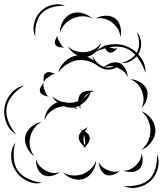

<svg xmlns="http://www.w3.org/2000/svg" viewBox="-117 -840 787 929"><path d="M347 -589Q375 -619 418.5 -625Q462 -631 500 -614Q538 -598 563.5 -563Q589 -528 587 -487Q575 -526 550.5 -559Q526 -592 496 -605Q466 -618 425 -613Q384 -608 347 -589ZM165 -488Q172 -519 198.5 -543.5Q225 -568 257 -572Q288 -576 319.5 -558.5Q351 -541 366 -513Q343 -534 314 -543Q285 -552 259 -549Q234 -545 208 -529.5Q182 -514 165 -488ZM382 -511Q395 -526 417.5 -534Q440 -542 459 -536Q478 -529 489.5 -507.5Q501 -486 501 -466Q494 -485 479.5 -496Q465 -507 450 -513Q435 -519 417 -520Q399 -521 382 -511ZM96 -440Q93 -450 94 -465Q95 -480 104 -486Q112 -493 127 -490Q142 -487 150 -481Q140 -483 132.5 -477.5Q125 -472 118 -467Q111 -462 104 -456.5Q97 -451 96 -440ZM513 -456Q536 -457 560 -443Q584 -429 593 -408Q601 -386 593 -359.5Q585 -333 567 -318Q578 -338 577.5 -359.5Q577 -381 570 -399Q564 -416 549.5 -432.5Q535 -449 513 -456ZM120 -373Q109 -373 95 -379Q81 -385 77 -395Q73 -406 80.5 -419.5Q88 -433 96 -440Q91 -430 93.5 -421Q96 -412 99 -403Q103 -395 106.5 -386Q110 -377 120 -373ZM-39 -191Q-72 -209 -86.5 -246.5Q-101 -284 -95 -321Q-89 -358 -63 -388.5Q-37 -419 0 -426Q-33 -407 -57 -378Q-81 -349 -85 -319Q-90 -289 -77 -254Q-64 -219 -39 -191ZM98 -259Q99 -286 116.5 -311Q134 -336 159 -344L161 -345Q145 -357 136 -373Q158 -355 185 -347Q196 -347 208 -343Q223 -342 238 -344Q250 -346 262 -351Q261 -370 271 -383Q279 -393 293.5 -397.5Q308 -402 323 -401Q324 -403 324 -404V-401Q332 -401 340 -398Q330 -398 322 -395Q310 -354 272 -332Q271 -322 273 -313Q268 -319 266 -328Q256 -323 247 -321Q253 -316 257 -310Q248 -316 238 -320Q216 -317 193 -326Q179 -325 166 -321Q146 -315 127 -299.5Q108 -284 98 -259ZM290 -368Q288 -366 287 -364Q304 -376 316 -392Q308 -387 301.5 -381Q295 -375 290 -368ZM567 -302Q595 -292 615 -265Q635 -238 635 -208Q635 -179 615 -152Q595 -125 567 -115Q590 -134 600.5 -159.5Q611 -185 611 -208Q611 -232 600.5 -257.5Q590 -283 567 -302ZM49 -84Q27 -98 13.5 -126Q0 -154 5 -180Q11 -206 34.5 -226.5Q58 -247 84 -250Q61 -238 47 -217Q33 -196 29 -175Q24 -154 28.5 -129.5Q33 -105 49 -84ZM301 -125Q297 -127 294 -129Q290 -126 285 -123Q289 -127 291 -132Q279 -140 271 -153Q263 -166 264 -178Q265 -193 280 -206Q276 -211 270 -214Q277 -213 284 -210Q296 -220 310 -224Q299 -217 294 -204Q303 -199 309.5 -191.5Q316 -184 317 -175Q319 -164 312.5 -152Q306 -140 296 -131Q298 -128 301 -125ZM288 -176Q287 -167 287.5 -156.5Q288 -146 293 -137Q296 -145 295.5 -154Q295 -163 293 -171Q293 -175 292 -179.5Q291 -184 289 -188Q289 -183 288 -176ZM86 44Q51 53 15.5 36Q-20 19 -40 -11Q-61 -41 -63 -80Q-65 -119 -43 -149Q-53 -114 -50.5 -77.5Q-48 -41 -32 -17Q-16 8 17 24Q50 40 86 44ZM567 -99Q575 -81 572.5 -58Q570 -35 557 -22Q543 -9 520 -8Q497 -7 479 -15Q498 -13 513.5 -21Q529 -29 540 -39Q551 -50 559.5 -65Q568 -80 567 -99ZM642 -95Q656 -63 647 -27Q638 9 613 34Q588 58 551.5 66.5Q515 75 483 60Q518 63 552 54.5Q586 46 606 27Q626 7 635.5 -26.5Q645 -60 642 -95ZM172 -8Q157 6 133 11Q109 16 91 6Q73 -4 64 -27Q55 -50 58 -70Q62 -50 75 -36.5Q88 -23 103 -15Q117 -7 135 -3.5Q153 0 172 -8ZM348 -62Q347 -35 330.5 -9.5Q314 16 289 25Q264 34 234.5 24.5Q205 15 188 -6Q211 8 236 9Q261 10 281 3Q301 -4 319.5 -20.5Q338 -37 348 -62ZM464 -15Q452 -2 431.5 5Q411 12 395 6Q379 -1 370 -20.5Q361 -40 361 -57Q367 -41 379 -31.5Q391 -22 404 -17Q417 -11 432.5 -9Q448 -7 464 -15ZM54 -662Q40 -691 47.5 -725.5Q55 -760 78 -783Q100 -807 134 -816Q168 -825 198 -811Q166 -814 134.5 -804.5Q103 -795 85 -776Q67 -758 59 -726Q51 -694 54 -662ZM173 -681Q172 -708 186.5 -735Q201 -762 226 -773Q251 -784 281 -776.5Q311 -769 330 -750Q306 -762 280.5 -761Q255 -760 236 -751Q216 -743 198.5 -725Q181 -707 173 -681ZM346 -750Q366 -763 393.5 -764Q421 -765 440 -751Q459 -737 465.5 -710Q472 -683 465 -660Q464 -684 452 -702Q440 -720 425 -731Q410 -743 389.5 -749Q369 -755 346 -750ZM544 -685Q563 -666 565.5 -637.5Q568 -609 556 -585Q544 -562 519.5 -547Q495 -532 469 -535Q495 -541 516.5 -556Q538 -571 547 -590Q557 -609 556 -635Q555 -661 544 -685ZM195 -611Q185 -609 170.5 -612Q156 -615 151 -624Q146 -634 151 -647.5Q156 -661 163 -669Q159 -659 163.5 -651Q168 -643 172 -636Q176 -629 180.5 -621Q185 -613 195 -611ZM372 -632Q366 -608 344.5 -587.5Q323 -567 298 -564Q273 -562 248 -577.5Q223 -593 212 -616Q230 -598 252.5 -592Q275 -586 296 -588Q316 -590 337 -600.5Q358 -611 372 -632ZM454 -610Q448 -601 435.5 -592Q423 -583 412 -586Q402 -588 395 -601.5Q388 -615 386 -626Q391 -616 400 -613.5Q409 -611 418 -609Q426 -607 435.5 -605Q445 -603 454 -610ZM469 -535Q457 -516 434 -508Q411 -500 389 -505Q367 -511 350 -528.5Q333 -546 331 -569Q341 -548 357.5 -533.5Q374 -519 391 -515Q409 -511 430 -516.5Q451 -522 469 -535Z"/></svg>

Font: Rubik Puddles
Style: Regular
Weight: 400
Designer: Hubert and Fischer, NaN
Foundry: Hubert and Fischer, NaN
Version: Version 2.200